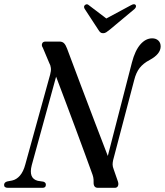

<svg xmlns="http://www.w3.org/2000/svg" viewBox="-38 -899 790 919"><path d="M114 -108.5Q97.5 -45 143 -33.5L169.5 -29.5Q182 -25.5 181.5 -14.5Q181.5 0 165.5 0H0Q-18.5 0 -18.5 -14Q-18 -26.5 -3.5 -30.5L20 -35Q41 -39.5 57.5 -58.5Q74 -77.5 83 -111.5L202 -542Q207 -560 205.5 -573.5Q204 -587 197.5 -598L167 -670.5Q160 -680.5 163.5 -690.2Q167 -700 180 -700H246.5Q260.5 -700 268.5 -692Q276.5 -684 283 -666.5Q313.5 -584.5 348.5 -492Q383.5 -399.5 417.2 -311Q451 -222.5 478 -152.5L593.5 -600Q608.5 -657.5 634 -686.5Q659.5 -715.5 690.5 -715.5Q708.5 -715.5 719.8 -705Q731 -694.5 731 -676.5Q730.5 -640 678.5 -612Q648 -596 630.5 -573.8Q613 -551.5 604 -514.5L503.5 -132.5Q501 -121 501 -111.2Q501 -101.5 506.5 -87.5L526.5 -30Q530.5 -17.5 526.5 -8.8Q522.5 0 511.5 0H430.5Q409 0 410 -27Q410.5 -41 408.2 -51Q406 -61 401 -73.5Q387 -112.5 367.2 -166.2Q347.5 -220 324.5 -281.8Q301.5 -343.5 277.5 -407.5Q253.5 -471.5 230.5 -532ZM488 -757.5Q478 -749.5 471 -744.8Q464 -740 455.5 -740Q447 -740 442 -744.5Q437 -749 432 -757.5L367 -857Q360.5 -869 369.5 -875.5Q378.5 -882.5 388 -873.5L471 -810.5L588 -873.5Q604.5 -883 611 -875.5Q613.5 -873 612.8 -867.2Q612 -861.5 606 -856Z"/></svg>

Font: Fraunces 144pt Soft
Style: Italic
Weight: 400
Italic angle: -16°
Version: Version 1.000;[b76b70a41]